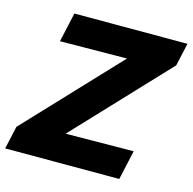

<svg xmlns="http://www.w3.org/2000/svg" viewBox="-130 -804 910 907"><g transform="rotate(15 325.0 -350.0)"><path d="M-27 0 -2 -112 419 -559 92 -556 124 -700H677L652 -588L231 -141L563 -144L531 0Z"/></g></svg>

Font: Red Hat Text
Style: Italic
Weight: 300
Italic angle: -12°
Designer: Pentagram, MCKL
Foundry: Pentagram, MCKL
Version: Version 1.023